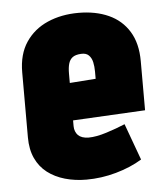

<svg xmlns="http://www.w3.org/2000/svg" viewBox="-44 -551 523 603"><g transform="rotate(-5 218.0 -249.0)"><path d="M179 -158V-176L407 -188V-343Q407 -399 384 -436.5Q361 -474 320 -492.5Q279 -511 225 -511Q171 -511 127.5 -492Q84 -473 58.5 -435Q33 -397 33 -340V-135Q33 -97 46 -69Q59 -41 82.5 -23Q106 -5 137.5 4Q169 13 205 13Q252 13 298.5 0Q345 -13 381 -35L339 -150Q313 -139 280 -128.5Q247 -118 223 -118Q212 -118 203.5 -121Q195 -124 190 -129Q185 -134 182 -141.5Q179 -149 179 -158ZM261 -323V-300L179 -294V-324Q179 -342 182.5 -354.5Q186 -367 195 -374Q204 -381 222 -382Q238 -383 246.5 -374.5Q255 -366 258 -352.5Q261 -339 261 -323Z"/></g></svg>

Font: Advent Pro ExtraBold
Style: Regular
Weight: 800
Designer: VivaRado, Andreas Kalpakidis
Foundry: VivaRado, Andreas Kalpakidis
Version: Version 3.000